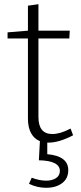

<svg xmlns="http://www.w3.org/2000/svg" viewBox="-20 -671 385 914"><path d="M205 63Q305 72 305 139Q305 179 275.5 201Q246 223 200 223Q157 223 118 204L131 175Q168 189 200 189Q228 189 246.5 177Q265 165 265 143Q265 94 165 92L170 1Q143 -10 128 -37Q113 -64 113 -107V-488H16V-517L113 -525V-644L163 -651V-525H312L310 -488H163V-114Q163 -33 229 -33Q267 -33 316 -59L328 -27Q261 8 211 8H205Z"/></svg>

Font: Bitter Pro Light
Style: Regular
Weight: 300
Designer: Sol Matas, and Bitter project Authors
Foundry: Sol Matas
Version: Version 1.010